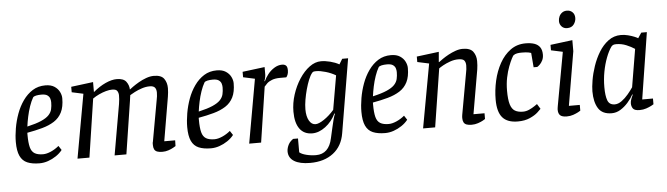

<svg xmlns="http://www.w3.org/2000/svg" viewBox="-51 -921 4510 1299"><g transform="rotate(-5 2203.5 -271.5)"><path d="M185 9Q135 9 102 -5Q69 -19 53 -53.5Q37 -88 37 -148Q37 -191 45.5 -241Q54 -291 71.5 -339Q89 -387 117 -426.5Q145 -466 182.5 -489.5Q220 -513 269 -513Q307 -513 330.5 -497.5Q354 -482 365 -459.5Q376 -437 376 -416Q376 -358 357.5 -321Q339 -284 304.5 -262Q270 -240 223 -227Q176 -214 120 -204V-190Q120 -136 128 -105.5Q136 -75 157 -62.5Q178 -50 214 -50Q238 -50 267.5 -63Q297 -76 322 -97L341 -68Q324 -46 298 -28.5Q272 -11 243 -1Q214 9 185 9ZM124 -246Q185 -260 220 -275.5Q255 -291 272 -309Q289 -327 294 -348.5Q299 -370 299 -395Q299 -408 295 -421Q291 -434 278 -443.5Q265 -453 237 -453Q216 -453 200.5 -449.5Q185 -446 180 -439Q166 -415 154.5 -381.5Q143 -348 135.5 -312.5Q128 -277 124 -246Z M1020 4Q998 4 984.5 -1Q971 -6 965 -17.5Q959 -29 959 -47Q959 -53 959 -58.5Q959 -64 961 -69L1012 -353Q1014 -361 1015.5 -374Q1017 -387 1017 -399Q1017 -421 1007 -433Q997 -445 972 -445Q946 -445 918.5 -436Q891 -427 869 -415.5Q847 -404 836 -397Q834 -387 833.5 -379.5Q833 -372 831 -361L775 0H695L755 -344Q758 -361 759 -376Q760 -391 760 -402Q760 -418 752 -431.5Q744 -445 717 -445Q698 -445 674.5 -438.5Q651 -432 627.5 -421Q604 -410 584 -396L524 0H443L521 -434L443 -451V-488L593 -507V-439Q636 -475 678 -494Q720 -513 754 -513Q800 -513 818 -489Q836 -465 837 -435Q843 -440 860.5 -452.5Q878 -465 902 -479Q926 -493 953.5 -503Q981 -513 1006 -513Q1056 -513 1075 -486.5Q1094 -460 1094 -422Q1094 -408 1092.5 -393.5Q1091 -379 1089 -366Q1087 -353 1085 -342L1038 -66H1112L1111 -27Q1108 -25 1094 -17Q1080 -9 1060.5 -2.5Q1041 4 1020 4Z M1349 9Q1299 9 1266 -5Q1233 -19 1217 -53.5Q1201 -88 1201 -148Q1201 -191 1209.5 -241Q1218 -291 1235.5 -339Q1253 -387 1281 -426.5Q1309 -466 1346.5 -489.5Q1384 -513 1433 -513Q1471 -513 1494.5 -497.5Q1518 -482 1529 -459.5Q1540 -437 1540 -416Q1540 -358 1521.5 -321Q1503 -284 1468.5 -262Q1434 -240 1387 -227Q1340 -214 1284 -204V-190Q1284 -136 1292 -105.5Q1300 -75 1321 -62.5Q1342 -50 1378 -50Q1402 -50 1431.5 -63Q1461 -76 1486 -97L1505 -68Q1488 -46 1462 -28.5Q1436 -11 1407 -1Q1378 9 1349 9ZM1288 -246Q1349 -260 1384 -275.5Q1419 -291 1436 -309Q1453 -327 1458 -348.5Q1463 -370 1463 -395Q1463 -408 1459 -421Q1455 -434 1442 -443.5Q1429 -453 1401 -453Q1380 -453 1364.5 -449.5Q1349 -446 1344 -439Q1330 -415 1318.5 -381.5Q1307 -348 1299.5 -312.5Q1292 -277 1288 -246Z M1609 0 1686 -434 1607 -451V-488L1758 -507V-457Q1758 -448 1755 -434Q1752 -420 1748 -412H1752Q1761 -433 1779 -456.5Q1797 -480 1823 -496.5Q1849 -513 1877 -513Q1893 -513 1903 -504.5Q1913 -496 1913 -471Q1913 -454 1908 -442Q1903 -430 1898 -425H1856Q1823 -425 1801 -416.5Q1779 -408 1766.5 -396Q1754 -384 1747 -375L1690 0Z M2009 166Q1939 166 1901 142.5Q1863 119 1863 75Q1863 64 1866.5 51.5Q1870 39 1876 28Q1882 17 1890.5 8.5Q1899 0 1908 -6H1941V88Q1956 101 1988 109Q2020 117 2053 117Q2097 117 2124.5 90.5Q2152 64 2163 12Q2172 -26 2179 -58.5Q2186 -91 2192.5 -115Q2199 -139 2205 -151L2201 -153Q2175 -99 2130.5 -65.5Q2086 -32 2041 -32Q1985 -32 1955.5 -72.5Q1926 -113 1926 -189Q1926 -247 1944.5 -304.5Q1963 -362 1994 -409.5Q2025 -457 2063 -485Q2101 -513 2141 -513Q2170 -513 2203.5 -504.5Q2237 -496 2264 -481L2286 -517H2326L2242 -16Q2228 71 2166.5 118.5Q2105 166 2009 166ZM2068 -92Q2090 -92 2126 -116Q2162 -140 2195 -178L2235 -409Q2205 -427 2167.5 -438Q2130 -449 2104 -449Q2091 -449 2085.5 -447.5Q2080 -446 2075 -440Q2062 -424 2050.5 -395.5Q2039 -367 2029.5 -332.5Q2020 -298 2014 -262.5Q2008 -227 2008 -198Q2008 -150 2024.5 -121Q2041 -92 2068 -92Z M2532 9Q2482 9 2449 -5Q2416 -19 2400 -53.5Q2384 -88 2384 -148Q2384 -191 2392.5 -241Q2401 -291 2418.5 -339Q2436 -387 2464 -426.5Q2492 -466 2529.5 -489.5Q2567 -513 2616 -513Q2654 -513 2677.5 -497.5Q2701 -482 2712 -459.5Q2723 -437 2723 -416Q2723 -358 2704.5 -321Q2686 -284 2651.5 -262Q2617 -240 2570 -227Q2523 -214 2467 -204V-190Q2467 -136 2475 -105.5Q2483 -75 2504 -62.5Q2525 -50 2561 -50Q2585 -50 2614.5 -63Q2644 -76 2669 -97L2688 -68Q2671 -46 2645 -28.5Q2619 -11 2590 -1Q2561 9 2532 9ZM2471 -246Q2532 -260 2567 -275.5Q2602 -291 2619 -309Q2636 -327 2641 -348.5Q2646 -370 2646 -395Q2646 -408 2642 -421Q2638 -434 2625 -443.5Q2612 -453 2584 -453Q2563 -453 2547.5 -449.5Q2532 -446 2527 -439Q2513 -415 2501.5 -381.5Q2490 -348 2482.5 -312.5Q2475 -277 2471 -246Z M3120 4Q3099 4 3085.5 -1Q3072 -6 3066 -17.5Q3060 -29 3060 -47Q3060 -52 3060.5 -58Q3061 -64 3062 -69L3113 -353Q3115 -361 3116.5 -373.5Q3118 -386 3118 -399Q3118 -420 3108.5 -432.5Q3099 -445 3068 -445Q3040 -445 3012 -435Q2984 -425 2963.5 -413.5Q2943 -402 2934 -395L2872 0H2790L2869 -434L2790 -451V-488L2941 -507L2935 -438H2938Q2947 -445 2965 -457.5Q2983 -470 3006 -482.5Q3029 -495 3054.5 -504Q3080 -513 3103 -513Q3155 -513 3174.5 -486Q3194 -459 3194 -422Q3194 -408 3193 -393.5Q3192 -379 3190 -366.5Q3188 -354 3186 -343L3138 -66H3213V-27Q3211 -25 3197.5 -17.5Q3184 -10 3163.5 -3Q3143 4 3120 4Z M3433 9Q3362 9 3329 -29.5Q3296 -68 3296 -151Q3296 -215 3310.5 -279Q3325 -343 3354.5 -396Q3384 -449 3428 -481Q3472 -513 3530 -513Q3566 -513 3590.5 -504.5Q3615 -496 3628 -477Q3641 -458 3641 -427Q3641 -405 3632.5 -388Q3624 -371 3613.5 -361Q3603 -351 3596 -347H3571L3563 -445Q3562 -446 3546.5 -449.5Q3531 -453 3498 -453Q3482 -453 3468 -450.5Q3454 -448 3443 -440Q3440 -438 3430 -419Q3420 -400 3407.5 -367.5Q3395 -335 3386.5 -293.5Q3378 -252 3378 -205Q3378 -144 3388 -111.5Q3398 -79 3419 -66.5Q3440 -54 3473 -54Q3495 -54 3516 -63.5Q3537 -73 3553 -84Q3569 -95 3572 -97L3593 -63Q3589 -58 3569.5 -40Q3550 -22 3515.5 -6.5Q3481 9 3433 9Z M3766 4Q3735 4 3721.5 -8Q3708 -20 3708 -47Q3708 -51 3709 -58Q3710 -65 3711 -71L3777 -434L3698 -451V-488L3848 -507V-432L3786 -66H3860V-27Q3858 -25 3844 -17.5Q3830 -10 3810 -3Q3790 4 3766 4ZM3820 -591Q3797 -591 3783 -606.5Q3769 -622 3769 -643Q3769 -659 3775.5 -674Q3782 -689 3795.5 -699Q3809 -709 3829 -709Q3851 -709 3866 -694.5Q3881 -680 3881 -655Q3881 -632 3866 -611.5Q3851 -591 3820 -591Z M4071 9Q4007 9 3980 -34Q3953 -77 3953 -150Q3953 -179 3960.5 -224.5Q3968 -270 3985 -320Q4002 -370 4028.5 -413.5Q4055 -457 4092.5 -485Q4130 -513 4178 -513Q4203 -513 4227.5 -506.5Q4252 -500 4270 -492.5Q4288 -485 4293 -481L4317 -517H4355L4284 -66H4357V-27Q4355 -25 4340.5 -17.5Q4326 -10 4305.5 -3Q4285 4 4261 4Q4226 4 4215.5 -11Q4205 -26 4205 -46Q4205 -58 4209.5 -71.5Q4214 -85 4223 -104L4220 -106Q4205 -78 4181.5 -51.5Q4158 -25 4130 -8Q4102 9 4071 9ZM4097 -49Q4120 -49 4144 -66.5Q4168 -84 4188.5 -108.5Q4209 -133 4223 -154L4266 -411Q4242 -427 4209.5 -440.5Q4177 -454 4141 -454Q4127 -454 4120 -450.5Q4113 -447 4108 -441Q4088 -413 4071.5 -369.5Q4055 -326 4045.5 -275.5Q4036 -225 4036 -171Q4036 -112 4048 -80.5Q4060 -49 4097 -49Z"/></g></svg>

Font: Faustina
Style: Italic
Weight: 400
Italic angle: -8°
Designer: Alfonso Garcia
Foundry: http://www.omnibus-type.com
Version: Version 1.200